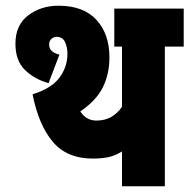

<svg xmlns="http://www.w3.org/2000/svg" viewBox="-20 -652 663 672"><path d="M557 -489V0H407V-122Q383 -107 359.5 -102Q336 -97 305 -97Q214 -97 164.5 -156Q115 -215 94 -322Q159 -342 187.5 -379.5Q216 -417 216 -464Q216 -487 207.5 -505Q199 -523 178 -523Q168 -523 160 -516Q152 -509 152 -496Q152 -469 188 -461L150 -361Q100 -375 67 -407.5Q34 -440 34 -499Q34 -564 78.5 -598Q123 -632 185 -632Q272 -632 317.5 -582.5Q363 -533 363 -451Q363 -393 340 -346.5Q317 -300 261 -262Q282 -230 317 -230Q347 -230 369 -242.5Q391 -255 407 -278V-489H380V-622H623V-489Z"/></svg>

Font: Noto Sans Devanagari UI ExtraCondensed Black
Style: Regular
Weight: 900
Width: 2
Designer: Jelle Bosma - Monotype Design Team
Foundry: Monotype Imaging Inc.
Version: Version 2.003